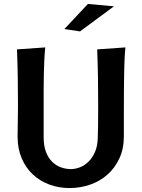

<svg xmlns="http://www.w3.org/2000/svg" viewBox="-20 -940 718 972"><path d="M201 -245Q201 -202 212.5 -171.5Q224 -141 243.5 -121.5Q263 -102 288 -93Q313 -84 339 -84Q361 -84 384.5 -93Q408 -102 428 -121.5Q448 -141 461 -171Q474 -201 475 -243Q476 -273 476.5 -309Q477 -345 477 -402Q477 -474 476 -544.5Q475 -615 472 -690L615 -700Q612 -670 610.5 -638.5Q609 -607 608.5 -569.5Q608 -532 607.5 -485.5Q607 -439 607 -379V-249Q607 -187 584.5 -138.5Q562 -90 524.5 -56.5Q487 -23 437 -5.5Q387 12 332 12Q277 12 229 -6Q181 -24 145.5 -57.5Q110 -91 89.5 -139.5Q69 -188 69 -249Q69 -278 70 -314.5Q71 -351 71 -402Q71 -474 70 -544.5Q69 -615 66 -690L209 -700Q206 -670 204.5 -638.5Q203 -607 202 -569.5Q201 -532 201 -485.5Q201 -439 201 -379ZM557 -908 385 -781 306 -793 425 -920Z"/></svg>

Font: CantoraOne
Style: Regular
Weight: 400
Designer: Pablo Impallari, Rodrigo Fuenzalida
Foundry: Pablo Impallari
Version: Version 1.001; ttfautohint (v0.8) -G 200 -r 50